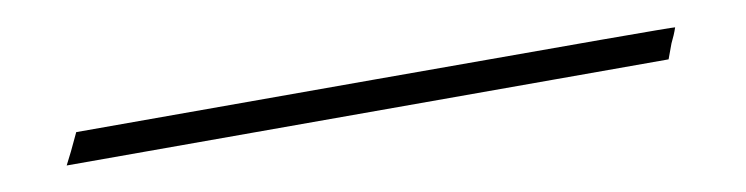

<svg xmlns="http://www.w3.org/2000/svg" viewBox="-20 -375 933 240"><g transform="rotate(-10 446.5 -255.5)"><path d="M54 -236Q61 -249 73 -275H453Q833 -275 833 -274Q830 -265 825 -255L818 -236Z"/></g></svg>

Font: KaTeX_Fraktur
Style: Bold
Weight: 700
Version: Version 1.1; ttfautohint (v1.3)